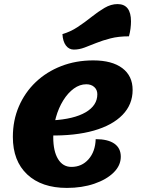

<svg xmlns="http://www.w3.org/2000/svg" viewBox="-20 -896 701 941"><path d="M308 25Q184 25 113.5 -41Q43 -107 43 -225Q43 -306 72.5 -374.5Q102 -443 155 -493.5Q208 -544 280 -572Q352 -600 437 -600Q529 -600 579.5 -562Q630 -524 630 -455Q630 -384 580.5 -333Q531 -282 440 -256Q349 -230 222 -232L235 -306Q342 -312 399.5 -345.5Q457 -379 457 -434Q457 -456 442 -469.5Q427 -483 403 -483Q371 -483 342 -462Q313 -441 290 -404Q267 -367 254 -320.5Q241 -274 241 -223Q241 -155 264.5 -116.5Q288 -78 330 -78Q381 -78 414 -115.5Q447 -153 449 -214Q509 -214 540.5 -192Q572 -170 572 -128Q572 -85 537 -50.5Q502 -16 442 4.5Q382 25 308 25ZM342 -653Q318 -653 303 -673Q288 -693 286 -729Q325 -740 360.5 -763.5Q396 -787 428.5 -813Q461 -839 492.5 -857.5Q524 -876 556 -876Q622 -876 622 -791Q622 -774 619.5 -755Q617 -736 612 -718Q561 -718 522 -708Q483 -698 452 -685.5Q421 -673 394.5 -663Q368 -653 342 -653Z"/></svg>

Font: Lemonada
Style: Regular
Weight: 400
Designer: Mohamed Gaber (Arabic), Eduardo Tunni (Latin)
Foundry: Kief Type Foundry
Version: Version 4.005